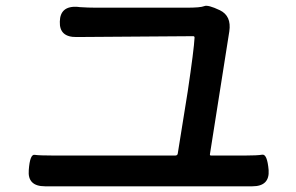

<svg xmlns="http://www.w3.org/2000/svg" viewBox="-20 -702 1040 674"><path d="M138 -48Q76 -48 81 -105Q85 -161 101.5 -158.5Q118 -156 168 -156H595Q603 -156 604 -163L639 -381Q661 -529 663 -570Q663 -575 658 -575L249 -572Q188 -571 190 -626Q191 -682 252 -678L260 -677Q289 -675 318 -675H635Q684 -675 697 -680.5Q710 -686 752 -666Q793 -646 785 -592L717 -161Q716 -156 721 -156H840Q883 -156 900.5 -159Q918 -162 923 -105Q927 -48 866 -48Z"/></svg>

Font: Resource Han Rounded KR Medium
Style: Regular
Weight: 500
Designer: Cyano Hao (round all glyphs); Ryoko NISHIZUKA 西塚涼子 (kana, bopomofo & ideographs); Paul D. Hunt (Latin, Greek & Cyrillic)
Foundry: Cyano Hao
Version: 0.990